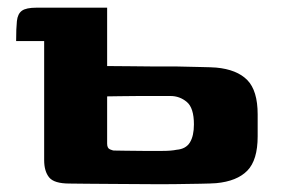

<svg xmlns="http://www.w3.org/2000/svg" viewBox="-20 -480 736 500"><path d="M259 -229V-106Q259 -94 266.5 -91Q274 -88 276 -88Q286 -88 307 -87.5Q328 -87 353.5 -87Q379 -87 402.5 -87Q426 -87 440 -90Q464 -92 474.5 -109Q485 -126 485 -156Q485 -199 466.5 -214.5Q448 -230 424 -230Q414 -230 391.5 -230Q369 -230 342 -230Q315 -230 292.5 -229.5Q270 -229 259 -229ZM95 -373H22Q22 -406 24 -425Q26 -444 37 -452Q48 -460 75 -460H259V-308Q291 -308 321 -307.5Q351 -307 371 -307H435Q473 -306 501.5 -305.5Q530 -305 543 -304Q597 -299 624 -271.5Q651 -244 651 -182V-125Q651 -63 624 -35.5Q597 -8 543 -3Q530 -2 501.5 -1.5Q473 -1 435 -0.5Q397 0 355.5 -0.5Q314 -1 275 -1Q236 -1 206 -1.5Q176 -2 161 -2Q121 -2 108 -18Q95 -34 95 -63Z"/></svg>

Font: r_Genos
Style: Bold
Weight: 700
Designer: Robert E. Leuschke
Foundry: Robert E. Leuschke
Version: Version 2.000;June 29, 2024;FontCreator 14.0.0.2814 32-bit